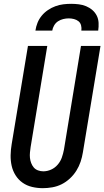

<svg xmlns="http://www.w3.org/2000/svg" viewBox="-20 -975 545 1003"><path d="M204 8Q175 8 147.5 1.5Q120 -5 98 -20.5Q76 -36 61.5 -59Q47 -82 41 -108.5Q35 -135 35.5 -164Q36 -193 41 -222L126 -735H227L140 -207Q138 -193 136.5 -178.5Q135 -164 136.5 -150Q138 -136 143 -123Q148 -110 156.5 -100Q165 -90 178.5 -85Q192 -80 206 -80Q227 -80 247 -89Q267 -98 281.5 -115Q296 -132 303 -152Q310 -172 314 -193L403 -735H505L413 -179Q409 -154 401 -130Q393 -106 379 -83.5Q365 -61 345 -42.5Q325 -24 302 -12.5Q279 -1 253.5 3.5Q228 8 204 8ZM165 -815Q168 -836 176 -856Q184 -876 198 -893Q212 -910 230.5 -922.5Q249 -935 269.5 -942.5Q290 -950 310.5 -952.5Q331 -955 352 -955Q372 -955 392 -952.5Q412 -950 430 -942.5Q448 -935 462.5 -922.5Q477 -910 485.5 -893Q494 -876 495 -855.5Q496 -835 493 -815H405Q407 -829 403.5 -842.5Q400 -856 390 -864Q380 -872 366.5 -875.5Q353 -879 339 -879Q325 -879 310.5 -875.5Q296 -872 283.5 -864Q271 -856 263 -842.5Q255 -829 253 -815Z"/></svg>

Font: Iosevka Curly Semibold Oblique
Style: Regular
Weight: 600
Italic angle: -9°
Monospace: yes
Designer: Belleve Invis
Foundry: Belleve Invis
Version: Version 11.1.0; ttfautohint (v1.8.3)